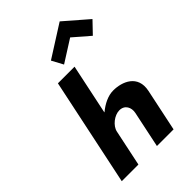

<svg xmlns="http://www.w3.org/2000/svg" viewBox="-331 -1312 1444 1444"><g transform="rotate(-45 391.0 -590.0)"><path d="M339.6 -1018 388.4 -927 565 -1039 694.4 -927 781.6 -1018 594.6 -1180ZM75 0H252L313 -290C323.7 -341 386 -390 439 -390C496 -390 520.7 -341 510 -290L449 0H626L697.1 -338C727.1 -481 606 -528 512 -528C456 -528 398.9 -499 350.5 -459H348.5L432.8 -860H255.8Z"/></g></svg>

Font: Hussar
Style: BdOblTwo
Weight: 700
Foundry: Cannot Into Space Fonts
Version: Version 2.00